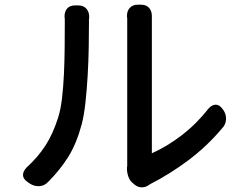

<svg xmlns="http://www.w3.org/2000/svg" viewBox="-20 -777 1040 818"><path d="M548 5Q533 -6 526.5 -25.5Q520 -45 521 -64Q522 -69 522 -68.5Q522 -68 522 -85Q522 -97 522 -140Q522 -183 522 -244Q522 -305 522 -373Q522 -441 522 -504Q522 -567 522 -613.5Q522 -660 522 -677Q522 -697 522 -699.5Q522 -702 521 -706Q520 -729 532.5 -743Q545 -757 567 -757H581Q604 -757 616 -742.5Q628 -728 627 -705Q627 -701 627 -699Q627 -697 627 -677Q627 -660 627 -615.5Q627 -571 627 -512.5Q627 -454 627 -390.5Q627 -327 627 -270.5Q627 -214 627 -174.5Q627 -135 627 -124Q692 -153 754.5 -201Q817 -249 868 -314Q883 -331 899 -331Q915 -331 928 -313L931 -309Q944 -291 943 -268.5Q942 -246 926 -230Q862 -154 783.5 -95Q705 -36 619 8L610 14Q597 22 581.5 21Q566 20 554 10ZM97 -2Q78 -15 78 -31.5Q78 -48 94 -64Q141 -107 173 -156Q205 -205 227 -274Q238 -307 244 -357Q250 -407 252.5 -463.5Q255 -520 255.5 -575Q256 -630 256 -673Q256 -690 256 -694Q256 -698 256 -698.5Q256 -699 255 -703Q254 -726 265.5 -740Q277 -754 300 -754H313Q336 -754 348.5 -739.5Q361 -725 360 -702Q359 -697 359 -693.5Q359 -690 359 -674Q359 -631 358 -573.5Q357 -516 353.5 -455Q350 -394 344 -339.5Q338 -285 328 -247Q306 -165 271 -109Q236 -53 186 -3Q171 14 149 16Q127 18 107 5Z"/></svg>

Font: Chiron GoRound TC M
Style: Regular
Weight: 500
Designer: Ryoko NISHIZUKA 西塚涼子 (kana, bopomofo & ideographs); Paul D. Hunt (Latin, Greek & Cyrillic); Sandoll Communications 산돌커뮤니
Foundry: Adobe
Version: Version 1.000;hotconv 1.1.1;makeotfexe 2.6.0